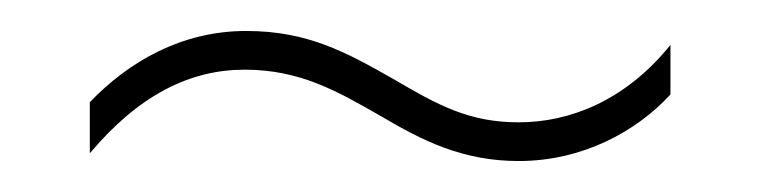

<svg xmlns="http://www.w3.org/2000/svg" viewBox="-20 -416 490 124"><path d="M226 -341C253 -325 279 -312 315 -312C356 -312 391 -331 413 -355V-387C384 -351 348 -337 315 -337C283 -337 263 -348 234 -365C204 -382 179 -396 139 -396C97 -396 63 -376 38 -350V-317C70 -355 103 -371 138 -371C174 -371 198 -357 226 -341Z"/></svg>

Font: Noto Sans Thai Looped Condensed Thin
Style: Regular
Weight: 100
Width: 3
Designer: Sasikarn Vongin, Ben Mitchell
Foundry: The Fontpad Ltd
Version: Version 1.001